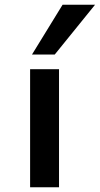

<svg xmlns="http://www.w3.org/2000/svg" viewBox="-20 -790 421 810"><path d="M107 0V-498H229V0ZM115 -560 244 -770H381L211 -560Z"/></svg>

Font: Nunito Sans 7pt Expanded SemiBold
Style: Regular
Weight: 600
Width: 7
Designer: Vernon Adams
Foundry: Vernon Adams
Version: Version 3.101;gftools[0.9.27]